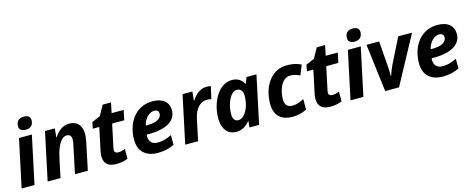

<svg xmlns="http://www.w3.org/2000/svg" viewBox="-37 -1434 5196 2118"><g transform="rotate(-15 2561.0 -375.0)"><path d="M231 -614C291 -614 319 -649 319 -701C319 -745 285 -760 246 -760C190 -760 157 -730 157 -674C157 -630 190 -614 231 -614ZM165 0 281 -546H134L18 0Z M462 0 510 -226C536 -342 581 -437 649 -437C684 -437 702 -417 702 -377C702 -362 699 -342 694 -319L627 0H774L839 -311C846 -346 850 -375 850 -399C850 -495 802 -556 709 -556C633 -556 580 -510 537 -445H533L543 -546H431L315 0Z M1021 -434 965 -171C961 -151 959 -133 959 -116C959 -21 1016 10 1101 10C1154 10 1200 -1 1231 -16V-126C1202 -115 1179 -109 1152 -109C1127 -109 1109 -120 1109 -145C1109 -152 1110 -161 1112 -171L1168 -434H1306L1330 -546H1192L1216 -662H1121L1057 -547L961 -506L947 -434Z M1571 10C1648 10 1704 -4 1761 -32V-143C1697 -112 1657 -101 1600 -101C1537 -101 1503 -138 1503 -197C1503 -204 1503 -209 1504 -217H1529C1741 -217 1843 -292 1843 -407C1843 -494 1781 -556 1660 -556C1460 -556 1355 -384 1355 -201C1355 -130 1375 -77 1415 -42C1455 -7 1507 10 1571 10ZM1520 -316C1538 -395 1596 -450 1651 -450C1685 -450 1702 -435 1702 -404C1702 -357 1655 -316 1542 -316Z M2033 0 2085 -244C2109 -359 2172 -417 2245 -417C2265 -417 2283 -413 2294 -409L2326 -551C2315 -554 2295 -556 2279 -556C2208 -556 2153 -514 2109 -445H2104L2114 -546H2002L1886 0Z M2467 10C2536 10 2584 -23 2623 -71H2627L2620 0H2730L2846 -546H2733L2705 -476H2701C2677 -524 2635 -556 2566 -556C2412 -556 2313 -365 2313 -188C2313 -44 2388 10 2467 10ZM2525 -109C2483 -109 2462 -138 2462 -195C2462 -310 2519 -437 2591 -437C2634 -437 2659 -404 2659 -357C2659 -326 2657 -299 2652 -275C2636 -190 2585 -109 2525 -109Z M3110 10C3178 10 3227 -5 3274 -29V-149C3229 -126 3189 -109 3140 -109C3087 -109 3056 -140 3056 -203C3056 -241 3062 -278 3073 -314C3096 -386 3139 -437 3202 -437C3245 -437 3276 -424 3311 -409L3356 -521C3311 -544 3261 -556 3196 -556C3011 -556 2907 -386 2907 -191C2907 -46 2996 10 3110 10Z M3466 -434 3410 -171C3406 -151 3404 -133 3404 -116C3404 -21 3461 10 3546 10C3599 10 3645 -1 3676 -16V-126C3647 -115 3624 -109 3597 -109C3572 -109 3554 -120 3554 -145C3554 -152 3555 -161 3557 -171L3613 -434H3751L3775 -546H3637L3661 -662H3566L3502 -547L3406 -506L3392 -434Z M3987 -614C4047 -614 4075 -649 4075 -701C4075 -745 4041 -760 4002 -760C3946 -760 3913 -730 3913 -674C3913 -630 3946 -614 3987 -614ZM3921 0 4037 -546H3890L3774 0Z M4103 -546 4170 0H4328L4623 -546H4465L4320 -256C4307 -231 4289 -180 4277 -147H4272C4272 -183 4272 -235 4269 -260L4247 -546Z M4825 10C4902 10 4958 -4 5015 -32V-143C4951 -112 4911 -101 4854 -101C4791 -101 4757 -138 4757 -197C4757 -204 4757 -209 4758 -217H4783C4995 -217 5097 -292 5097 -407C5097 -494 5035 -556 4914 -556C4714 -556 4609 -384 4609 -201C4609 -130 4629 -77 4669 -42C4709 -7 4761 10 4825 10ZM4774 -316C4792 -395 4850 -450 4905 -450C4939 -450 4956 -435 4956 -404C4956 -357 4909 -316 4796 -316Z"/></g></svg>

Font: BC Sans
Style: Bold Italic
Weight: 700
Italic angle: -12°
Designer: Monotype Design Team
Province of B.C.
Foundry: Monotype Imaging Inc.
Version: Version 2.000;GOOG;noto-source:20170915:90ef993387c0